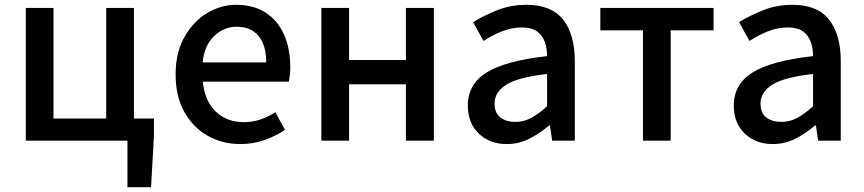

<svg xmlns="http://www.w3.org/2000/svg" viewBox="-20 -584 3586 797"><path d="M509 193V0H87V-551H202V-92H421V-551H536V-92H619V-18L607 193Z M978 14Q903 14 842 -20.5Q781 -55 745 -119.5Q709 -184 709 -275Q709 -365 745 -429.5Q781 -494 838.5 -529Q896 -564 960 -564Q1033 -564 1083 -531.5Q1133 -499 1159 -440.5Q1185 -382 1185 -304Q1185 -287 1183 -271.5Q1181 -256 1179 -245H822Q829 -166 875 -121.5Q921 -77 992 -77Q1029 -77 1061 -88Q1093 -99 1123 -118L1163 -45Q1126 -20 1078.5 -3Q1031 14 978 14ZM821 -325H1085Q1085 -396 1053.5 -434.5Q1022 -473 962 -473Q910 -473 869.5 -435Q829 -397 821 -325Z M1314 0V-551H1429V-335H1665V-551H1781V0H1665V-234H1429V0Z M2084 14Q2013 14 1967.5 -29.5Q1922 -73 1922 -146Q1922 -235 2000.5 -283.5Q2079 -332 2251 -351Q2251 -383 2241.5 -410Q2232 -437 2209.5 -453.5Q2187 -470 2146 -470Q2103 -470 2062.5 -453.5Q2022 -437 1987 -414L1944 -492Q1987 -519 2043.5 -541.5Q2100 -564 2166 -564Q2269 -564 2317.5 -502.5Q2366 -441 2366 -331V0H2272L2263 -63H2259Q2222 -31 2178 -8.5Q2134 14 2084 14ZM2119 -78Q2155 -78 2186 -95Q2217 -112 2251 -143V-277Q2129 -263 2081 -232Q2033 -201 2033 -155Q2033 -114 2057.5 -96Q2082 -78 2119 -78Z M2649 0V-458H2472V-551H2942V-458H2764V0Z M3188 14Q3117 14 3071.5 -29.5Q3026 -73 3026 -146Q3026 -235 3104.5 -283.5Q3183 -332 3355 -351Q3355 -383 3345.5 -410Q3336 -437 3313.5 -453.5Q3291 -470 3250 -470Q3207 -470 3166.5 -453.5Q3126 -437 3091 -414L3048 -492Q3091 -519 3147.5 -541.5Q3204 -564 3270 -564Q3373 -564 3421.5 -502.5Q3470 -441 3470 -331V0H3376L3367 -63H3363Q3326 -31 3282 -8.5Q3238 14 3188 14ZM3223 -78Q3259 -78 3290 -95Q3321 -112 3355 -143V-277Q3233 -263 3185 -232Q3137 -201 3137 -155Q3137 -114 3161.5 -96Q3186 -78 3223 -78Z"/></svg>

Font: Source Han Sans TC Medium
Style: Regular
Weight: 500
Designer: Ryoko NISHIZUKA Ë•øÂ°öÊ∂ºÂ≠ê (kana, bopomofo & ideographs); Paul D. Hunt (Latin, Greek & Cyrillic); Sandoll Communicatio
Foundry: Adobe
Version: Version 2.004;hotconv 1.0.118;makeotfexe 2.5.65603